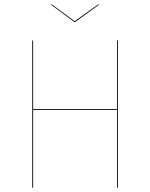

<svg xmlns="http://www.w3.org/2000/svg" viewBox="-20 -867 695 887"><path d="M521 -359H133V0H129V-680H133V-363H521V-680H525V0H521ZM437 -845 327 -765H324L216 -845L219 -847L325 -769L434 -847Z"/></svg>

Font: FiraGO Four
Style: Regular
Weight: 100
Designer: bBox Type
Foundry: bBox Type GmbH
Version: Version 1.001